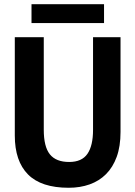

<svg xmlns="http://www.w3.org/2000/svg" viewBox="-20 -876 640 908"><path d="M420 -700H550V-252Q550 -184 532 -134.5Q514 -85 481.5 -52.5Q449 -20 404 -4Q359 12 305 12Q175 12 112.5 -51Q50 -114 50 -235V-700H187V-262Q187 -182 216 -146Q245 -110 307 -110Q367 -110 393.5 -148.5Q420 -187 420 -262ZM129 -856H472V-767H129Z"/></svg>

Font: PT Mono
Style: Bold
Weight: 700
Monospace: yes
Designer: A.Korolkova, I.Chaeva
Foundry: ParaType Ltd
Version: Version 1.000 OFL